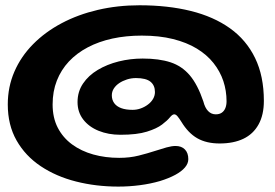

<svg xmlns="http://www.w3.org/2000/svg" viewBox="-20 -666 1042 728"><path d="M428.5 41.5Q344 41.5 268.2 22.2Q192.5 3 134.2 -36Q76 -75 42.8 -133.5Q9.5 -192 9.5 -270Q9.5 -336.5 34.5 -394.2Q59.5 -452 105.5 -498.5Q151.5 -545 213.8 -578Q276 -611 351 -628.5Q426 -646 509 -646Q616.5 -646 703.2 -624.5Q790 -603 852 -558.8Q914 -514.5 947.2 -446Q980.5 -377.5 980.5 -283.5Q980.5 -230 960.2 -193.8Q940 -157.5 902.8 -139.8Q865.5 -122 813 -122Q762.5 -122 728 -141.8Q693.5 -161.5 667.5 -204.5Q660 -216.5 653.5 -224.5Q647 -232.5 640.5 -232.5Q633.5 -232.5 624 -220.8Q614.5 -209 594.5 -193.8Q574.5 -178.5 537 -166.8Q499.5 -155 436.5 -155Q391 -155 354 -170Q317 -185 295.5 -213Q274 -241 274 -279Q274 -318.5 294.8 -349.2Q315.5 -380 350.8 -401Q386 -422 430 -433Q474 -444 521 -444Q583 -444 626.5 -429.8Q670 -415.5 699.8 -380.2Q729.5 -345 751 -281.5Q757 -257.5 769 -245Q781 -232.5 798 -232.5Q812 -232.5 821 -238.8Q830 -245 834.5 -256.2Q839 -267.5 839 -282Q839 -322 826.8 -358.8Q814.5 -395.5 789.5 -427Q764.5 -458.5 726.2 -481.8Q688 -505 636 -518Q584 -531 517.5 -531Q458 -531 406.2 -519.8Q354.5 -508.5 312.8 -486.5Q271 -464.5 241.2 -432.8Q211.5 -401 195.5 -360.2Q179.5 -319.5 179.5 -270Q179.5 -219.5 199 -181.8Q218.5 -144 253.2 -118.5Q288 -93 333.8 -80.2Q379.5 -67.5 432 -67.5Q472 -67.5 505.8 -76Q539.5 -84.5 567 -93.5Q591.5 -101.5 611.2 -107Q631 -112.5 645.5 -112.5Q668.5 -112.5 681.2 -99.2Q694 -86 694 -62.5Q694 -46 681.2 -31Q668.5 -16 644.5 -3Q620.5 10 586.5 20.5Q550.5 31 510.2 36.2Q470 41.5 428.5 41.5ZM482.5 -249.5Q499 -249.5 514 -255Q529 -260.5 541.2 -269.8Q553.5 -279 560.5 -291.2Q567.5 -303.5 567.5 -317Q567.5 -342.5 550.5 -356.2Q533.5 -370 495.5 -370Q478 -370 461.5 -364.8Q445 -359.5 432 -350.8Q419 -342 411.5 -330.2Q404 -318.5 404 -304.5Q404 -287.5 413 -275Q422 -262.5 439.5 -256Q457 -249.5 482.5 -249.5Z"/></svg>

Font: Gluten
Style: Bold
Weight: 700
Designer: Tyler Finck
Foundry: Etcetera Type Company
Version: Version 1.204